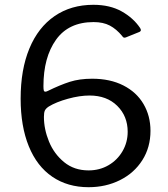

<svg xmlns="http://www.w3.org/2000/svg" viewBox="-20 -771 701 800"><path d="M564 -654Q567 -648 567 -646Q567 -641 561 -638L504 -615Q502 -614 499 -614Q493 -614 489 -621Q465 -650 437.5 -664.5Q410 -679 370 -679Q266 -679 213.5 -605.5Q161 -532 161 -412Q161 -399 162.5 -394Q164 -389 169 -389Q173 -389 179 -392Q230 -417 270.5 -430Q311 -443 364 -443Q439 -443 494 -415Q549 -387 578 -337.5Q607 -288 607 -226Q607 -157 573 -103.5Q539 -50 480 -20.5Q421 9 349 9Q262 9 198 -34.5Q134 -78 100 -161.5Q66 -245 66 -360Q66 -481 102.5 -569Q139 -657 207.5 -704Q276 -751 369 -751Q438 -751 487 -723.5Q536 -696 564 -654ZM183 -327Q171 -319 167 -310.5Q163 -302 163 -284Q163 -233 184 -181.5Q205 -130 247 -95.5Q289 -61 349 -61Q395 -61 432 -82.5Q469 -104 490.5 -141Q512 -178 512 -222Q512 -287 468.5 -330Q425 -373 353 -373Q312 -373 263 -359.5Q214 -346 183 -327Z"/></svg>

Font: Libre Franklin
Style: Regular
Weight: 400
Designer: Pablo Impallari, Rodrigo Fuenzalida
Foundry: Impallari Type
Version: Version 1.002; ttfautohint (v1.5)